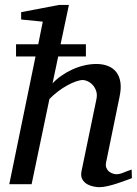

<svg xmlns="http://www.w3.org/2000/svg" viewBox="-20 -757 564 789"><path d="M522 -24.9Q515.6 -22.5 499.8 -16.6Q483.9 -10.7 464.4 -4.2Q444.8 2.4 424.3 7.3Q403.8 12.2 388.2 12.2Q378.9 12.2 364.7 9.5Q350.6 6.8 338.1 -0.2Q325.7 -7.3 318.4 -20Q311 -32.7 314.9 -53.2L376 -348.1Q380.4 -367.7 375.2 -382.8Q370.1 -397.9 360.8 -408Q351.6 -418 340.3 -423.1Q329.1 -428.2 320.8 -428.2Q309.1 -428.2 292.2 -422.4Q275.4 -416.5 256.6 -406.2Q237.8 -396 218.8 -381.6Q199.7 -367.2 183.1 -350.1L109.9 0H18.1L126 -524.9H45.9V-575.2H137.2L155.8 -668L66.9 -676.8V-707L223.1 -736.8H263.2L229 -575.2H333V-524.9H219.2L195.8 -414.1Q210.9 -430.7 231.7 -445.3Q252.4 -460 276.1 -470.9Q299.8 -481.9 325.4 -488Q351.1 -494.1 376 -494.1Q403.3 -494.1 424.3 -485.6Q445.3 -477.1 458.3 -460.2Q471.2 -443.4 474.9 -418Q478.5 -392.6 471.2 -358.9L416 -89.8Q413.1 -75.7 417.5 -66.2Q421.9 -56.6 429.4 -51Q437 -45.4 445.3 -43.2Q453.6 -41 458 -41Q471.7 -41 487.8 -47.9Q503.9 -54.7 521 -60.1Z"/></svg>

Font: Charis SIL CyrE
Style: Italic
Weight: 400
Italic angle: -11°
Foundry: SIL International
Version: Version 5.000